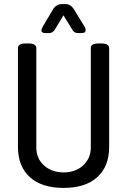

<svg xmlns="http://www.w3.org/2000/svg" viewBox="-20 -915 623 941"><path d="M292 6Q184 6 126 -47Q68 -100 68 -195V-680Q68 -690 77 -696Q86 -702 106 -702H120Q140 -702 149 -696Q158 -690 158 -680V-192Q158 -138 196 -104Q234 -70 292 -70Q350 -70 387.5 -104.5Q425 -139 425 -192V-680Q425 -702 463 -702H477Q497 -702 506 -696Q515 -690 515 -680V-195Q515 -100 457 -47Q399 6 292 6ZM202 -753Q183 -753 183 -766Q183 -770 185.5 -775.5Q188 -781 190 -785L242 -873Q249 -883 259.5 -889Q270 -895 284 -895H299Q314 -895 323.5 -889Q333 -883 340 -873L394 -785Q396 -781 398 -776.5Q400 -772 400 -768Q400 -753 381 -753H361Q345 -753 336 -767L291 -840L247 -767Q236 -753 221 -753Z"/></svg>

Font: Asap Condensed VF Beta
Style: Regular
Weight: 400
Designer: Pablo Cosgaya
Foundry: Omnibus-Type
Version: Version 1.008